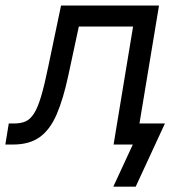

<svg xmlns="http://www.w3.org/2000/svg" viewBox="-55 -536 632 712"><path d="M-35.2 0 -22.5 -78.1H-2.9Q22 -78.1 39.6 -85.7Q57.1 -93.3 71 -115Q85 -136.7 97.4 -178.5Q109.9 -220.2 124 -289.1L171.4 -515.6H534.7L449.2 0H366.2L438.5 -437.5H237.3L198.7 -257.8Q179.7 -168.5 155 -111.6Q130.4 -54.7 92 -27.3Q53.7 0 -6.8 0ZM365.2 156.2 437.5 0H406.2L418.9 -78.1H556.6L448.2 156.2Z"/></svg>

Font: Inter Display
Style: Italic
Weight: 400
Italic angle: -9.39999°
Designer: Rasmus Andersson
Foundry: rsms
Version: Version 4.000;git-a52131595